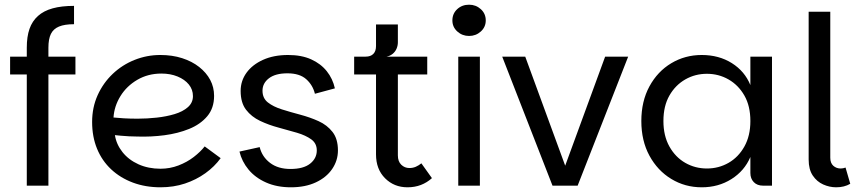

<svg xmlns="http://www.w3.org/2000/svg" viewBox="-20 -790 3664 817"><path d="M94 0V-473H23V-549H94V-587Q94 -634 105.5 -667Q117 -700 141.5 -722Q166 -744 204 -754.5Q242 -765 295 -765V-687Q255 -687 231 -677Q207 -667 196.5 -645.5Q186 -624 186 -587V-549H301V-473H186V0Z M663 7Q599 7 545.5 -13Q492 -33 453 -69.5Q414 -106 393 -157Q372 -208 372 -271Q372 -333 395.5 -385Q419 -437 459.5 -475.5Q500 -514 552.5 -535Q605 -556 662 -556Q713 -556 755 -542.5Q797 -529 827.5 -505Q858 -481 874.5 -450Q891 -419 891 -382Q891 -330 862 -295.5Q833 -261 785 -241.5Q737 -222 679.5 -214.5Q622 -207 564 -209Q548 -209 529 -210Q510 -211 494 -212.5Q478 -214 469 -215Q475 -176 501 -143Q527 -110 569 -91Q611 -72 663 -72Q703 -72 739.5 -86Q776 -100 804.5 -122Q833 -144 851 -167L919 -117Q893 -81 854 -53Q815 -25 767 -9Q719 7 663 7ZM566 -285Q606 -285 647 -289.5Q688 -294 723 -304.5Q758 -315 779.5 -334Q801 -353 801 -381Q801 -409 783.5 -430.5Q766 -452 735.5 -464.5Q705 -477 667 -477Q610 -477 564.5 -450.5Q519 -424 492.5 -381Q466 -338 463 -290Q481 -288 507.5 -286.5Q534 -285 566 -285Z M1218 7Q1158 7 1112 -13.5Q1066 -34 1037.5 -68.5Q1009 -103 999 -145L1085 -164Q1095 -123 1129 -97Q1163 -71 1216 -71Q1271 -71 1299.5 -93.5Q1328 -116 1328 -150Q1328 -180 1304.5 -197Q1281 -214 1244 -225Q1207 -236 1165.5 -247Q1124 -258 1087 -275.5Q1050 -293 1027 -323Q1004 -353 1004 -403Q1004 -446 1029 -480.5Q1054 -515 1099.5 -535.5Q1145 -556 1206 -556Q1263 -556 1304 -537.5Q1345 -519 1370.5 -487Q1396 -455 1405 -414L1320 -391Q1311 -428 1283 -453Q1255 -478 1203 -478Q1152 -478 1124.5 -457Q1097 -436 1097 -404Q1097 -372 1120 -354Q1143 -336 1179.5 -324.5Q1216 -313 1257.5 -302Q1299 -291 1335.5 -274.5Q1372 -258 1395 -228.5Q1418 -199 1418 -150Q1418 -107 1393.5 -71Q1369 -35 1324 -14Q1279 7 1218 7Z M1714 7Q1657 7 1618.5 -31.5Q1580 -70 1580 -133V-473H1487V-549H1798V-473H1673V-129Q1673 -103 1687.5 -89Q1702 -75 1722 -75Q1737 -75 1749.5 -80.5Q1762 -86 1773 -95L1818 -32Q1797 -13 1771 -3Q1745 7 1714 7ZM1536 -509V-549Q1557 -549 1568.5 -560.5Q1580 -572 1580 -594V-686H1673V-610Q1673 -596 1667.5 -583Q1662 -570 1651 -561Q1640 -552 1625 -549Z M1930 0V-549H2022V0ZM1976 -637Q1947 -637 1926 -656Q1905 -675 1905 -703Q1905 -732 1925.5 -751Q1946 -770 1976 -770Q2005 -770 2026 -751Q2047 -732 2047 -703Q2047 -675 2026 -656Q2005 -637 1976 -637Z M2215 -549 2385 -85 2555 -549H2653L2438 0H2331L2117 -549Z M2966 7Q2895 7 2836.5 -28.5Q2778 -64 2743.5 -127.5Q2709 -191 2709 -275Q2709 -359 2743.5 -422.5Q2778 -486 2836.5 -521Q2895 -556 2966 -556Q3039 -556 3094 -521.5Q3149 -487 3173 -428V-549H3265V0H3227Q3202 0 3187.5 -15Q3173 -30 3173 -54V-122Q3148 -63 3092.5 -28Q3037 7 2966 7ZM2988 -73Q3038 -73 3080 -97Q3122 -121 3147.5 -166.5Q3173 -212 3173 -275Q3173 -339 3147.5 -383.5Q3122 -428 3080 -452Q3038 -476 2988 -476Q2938 -476 2896 -452Q2854 -428 2828.5 -383.5Q2803 -339 2803 -275Q2803 -212 2828.5 -166.5Q2854 -121 2896 -97Q2938 -73 2988 -73Z M3421 -111V-740H3513V-119Q3513 -96 3526 -84.5Q3539 -73 3557 -73Q3568 -73 3578 -77L3598 -8Q3573 7 3538 7Q3510 7 3483 -5Q3456 -17 3438.5 -43Q3421 -69 3421 -111Z"/></svg>

Font: Parkinsans Light
Style: Regular
Weight: 400
Version: Version 1.000